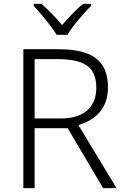

<svg xmlns="http://www.w3.org/2000/svg" viewBox="-20 -967 640 987"><path d="M271 -788H327C351 -831 410 -898 448 -937V-947H406C370 -917 331 -875 299 -838C268 -875 229 -917 193 -947H153V-937C189 -898 246 -831 271 -788ZM278 -714H100V0H158V-308H328L510 0H579L383 -324C470 -350 535 -408 535 -518C535 -660 449 -714 278 -714ZM273 -663C410 -663 475 -626 475 -516C475 -414 409 -358 293 -358H158V-663Z"/></svg>

Font: Noto Sans Khmer UI Light
Style: Regular
Weight: 300
Designer: Danh Hong and the Monotype Design Team
Foundry: Monotype Imaging Inc.
Version: Version 2.002